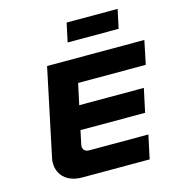

<svg xmlns="http://www.w3.org/2000/svg" viewBox="-125 -992 1027 1102"><g transform="rotate(-15 388.0 -441.0)"><path d="M198 -670 89 -153C73 -78 116 0 227 0H628L658 -140H308C279 -140 265 -157 271 -185L288 -265H672L702 -405H318L345 -530H747L776 -670ZM347 -770H650L674 -882H371Z"/></g></svg>

Font: LT Wave Black
Style: Italic
Weight: 900
Designer: Daniel Lyons
Version: Version 2.5 (Glyphs App)